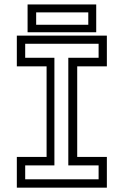

<svg xmlns="http://www.w3.org/2000/svg" viewBox="-20 -864 570 884"><path d="M57.5 0V-141.5H194.5V-558.5H57.5V-700H472V-558.5H335.5V-141.5H472V0ZM96 -38.5H434V-102.5H294.5V-598H434V-662.5H96V-598H230.5V-102.5H96ZM107 -715.5V-843.5H423V-715.5ZM146.5 -750H386.5V-807H146.5Z"/></svg>

Font: Tourney Thin
Style: Regular
Weight: 400
Version: Version 1.015